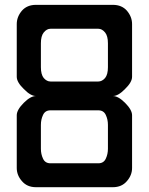

<svg xmlns="http://www.w3.org/2000/svg" viewBox="-20 -780 619 800"><path d="M450.2 -759.8Q343.8 -759.8 129.9 -759.8Q92.8 -759.8 71.3 -735.4Q49.8 -710 49.8 -679.7Q49.8 -606.4 49.8 -460Q49.8 -437.5 79.1 -409.2Q107.4 -379.9 129.9 -379.9Q107.4 -379.9 79.1 -351.6Q49.8 -322.3 49.8 -299.8Q49.8 -226.6 49.8 -80.1Q49.8 -49.8 71.3 -25.4Q92.8 0 129.9 0Q236.3 0 450.2 0Q487.3 0 508.8 -25.4Q530.3 -49.8 530.3 -80.1Q530.3 -153.3 530.3 -299.8Q530.3 -322.3 501 -351.6Q472.7 -379.9 450.2 -379.9Q472.7 -379.9 501 -409.2Q530.3 -437.5 530.3 -460Q530.3 -533.2 530.3 -679.7Q530.3 -710 508.8 -735.4Q487.3 -759.8 450.2 -759.8ZM429.7 -599.6Q429.7 -566.4 429.7 -500Q429.7 -469.7 418 -455.1Q405.3 -440.4 389.6 -440.4Q323.2 -440.4 190.4 -440.4Q174.8 -440.4 162.1 -455.1Q150.4 -469.7 150.4 -500Q150.4 -533.2 150.4 -599.6Q150.4 -629.9 162.1 -644.5Q174.8 -660.2 190.4 -660.2Q256.8 -660.2 389.6 -660.2Q405.3 -660.2 418 -644.5Q429.7 -629.9 429.7 -599.6ZM389.6 -320.3Q412.1 -320.3 420.9 -300.8Q429.7 -282.2 429.7 -259.8Q429.7 -226.6 429.7 -160.2Q429.7 -137.7 420.9 -119.1Q412.1 -99.6 389.6 -99.6Q323.2 -99.6 190.4 -99.6Q168 -99.6 159.2 -119.1Q150.4 -137.7 150.4 -160.2Q150.4 -193.4 150.4 -259.8Q150.4 -282.2 159.2 -300.8Q168 -320.3 190.4 -320.3Q256.8 -320.3 389.6 -320.3Z"/></svg>

Font: Alibu-Mazigh Belkasim 1
Style: Bold
Weight: 400
Designer: Mazigh Moubarik Belkasim
Version: Version 1.0